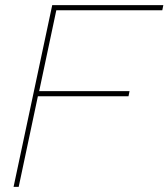

<svg xmlns="http://www.w3.org/2000/svg" viewBox="-20 -730 658 750"><path d="M184 -710H618L614 -690H200L133 -374H486L482 -354H128L53 0H33Z"/></svg>

Font: Raleway Thin
Style: Italic
Weight: 100
Italic angle: -12°
Designer: Matt McInerney, Pablo Impallari, Rodrigo Fuenzalida
Foundry: Matt McInerney, Pablo Impallari, Rodrigo Fuenzalida
Version: Version 4.026